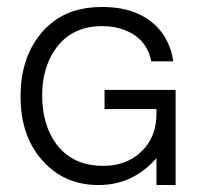

<svg xmlns="http://www.w3.org/2000/svg" viewBox="-20 -547 582 551"><path d="M484 -289V-16H429V-93Q361 -16 263 -16Q160 -16 97 -92Q39 -160 39 -271Q39 -388 107 -462Q112 -467 116.5 -471Q121 -475 127 -480Q183 -527 273 -527Q392 -527 448 -449Q459 -432 466.5 -413Q474 -394 477 -371H414Q401 -437 337 -461Q309 -472 273 -472Q183 -472 137 -403Q101 -350 101 -273Q101 -189 142 -133L153 -120Q199 -71 276 -71Q352 -71 397 -124Q429 -163 429 -221V-234H280V-289Z"/></svg>

Font: Ekushey Buriganga
Style: Regular
Weight: 400
Designer: Al Mamun Sumon
Foundry: Al Mamun Sumon
Version: Version 1.0